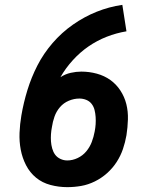

<svg xmlns="http://www.w3.org/2000/svg" viewBox="-20 -763 640 791"><path d="M257 8Q222 8 188 -1Q154 -10 128.5 -31Q103 -52 87.5 -82Q72 -112 65.5 -146Q59 -180 60.5 -216Q62 -252 68 -287Q77 -340 93 -392Q109 -444 134 -493Q159 -542 196.5 -585.5Q234 -629 280.5 -661.5Q327 -694 378 -714.5Q429 -735 484 -743L501 -634Q459 -627 419.5 -611.5Q380 -596 345 -572Q310 -548 280 -515Q250 -482 229 -445Q249 -458 271.5 -463Q294 -468 315 -468Q348 -468 379 -459.5Q410 -451 434.5 -433.5Q459 -416 476 -390Q493 -364 500.5 -334Q508 -304 507 -271Q506 -238 501 -206Q496 -177 486.5 -149Q477 -121 460.5 -95.5Q444 -70 421 -49.5Q398 -29 370.5 -15.5Q343 -2 314.5 3Q286 8 257 8ZM257 -102Q279 -102 300 -112Q321 -122 335.5 -139.5Q350 -157 358 -178Q366 -199 370 -221Q373 -236 374 -251Q375 -266 374 -281Q373 -296 369.5 -310Q366 -324 357.5 -335Q349 -346 335.5 -351.5Q322 -357 307 -357Q285 -357 263.5 -348Q242 -339 227 -321.5Q212 -304 204.5 -282.5Q197 -261 194 -240Q191 -225 190 -210Q189 -195 190 -180.5Q191 -166 195 -151.5Q199 -137 207 -126Q215 -115 228.5 -108.5Q242 -102 257 -102Z"/></svg>

Font: Iosevka Curly Slab XBdEx
Style: Italic
Weight: 800
Width: 7
Italic angle: -9°
Monospace: yes
Designer: Belleve Invis
Foundry: Belleve Invis
Version: Version 11.1.0; ttfautohint (v1.8.3)